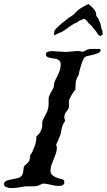

<svg xmlns="http://www.w3.org/2000/svg" viewBox="-39 -921 534 962"><path d="M143.6 -239.3Q144 -239.7 145 -240.2Q146 -240.7 146.5 -241Q147 -241.2 147.9 -241.7Q157.7 -249.5 163.8 -261.2Q169.9 -272.9 172.4 -286.1V-306.6Q173.3 -313.5 176.5 -321Q179.7 -328.6 183.8 -335.9Q188 -343.3 191.7 -350.3Q195.3 -357.4 197.8 -363.3Q201.7 -374.5 203.1 -382.3Q204.6 -390.1 204.6 -397V-425.8Q204.6 -432.6 207.5 -440.2Q210.4 -447.8 214.6 -455.3Q218.8 -462.9 223.1 -470.2Q227.5 -477.5 230 -483.4Q230 -483.9 230.5 -487.3Q231 -490.7 231.4 -494.6Q231.9 -498.5 232.2 -502Q232.4 -505.4 232.4 -505.9Q237.3 -518.6 243.2 -529.5Q249 -540.5 253.9 -551.5Q258.8 -562.5 262 -574Q265.1 -585.4 265.1 -599.1Q265.1 -610.4 259.5 -616.2Q253.9 -622.1 245.8 -624.8Q237.8 -627.4 228 -628.4Q218.3 -629.4 210.2 -631.3Q202.1 -633.3 196.5 -637Q190.9 -640.6 190.9 -648.9Q190.9 -657.7 200.2 -661.4Q209.5 -665 219.7 -665L292.5 -660.6L342.8 -665H363.3Q366.7 -662.6 368.2 -662.4Q369.6 -662.1 373.5 -662.1Q380.4 -662.1 386.5 -665.5Q392.6 -668.9 397.9 -672.4Q401.4 -672.4 406 -674.1Q410.6 -675.8 411.6 -675.8H461.9Q464.4 -673.8 464.6 -672.1Q464.8 -670.4 464.8 -668Q464.8 -660.6 454.8 -656Q444.8 -651.4 431.9 -647.9Q418.9 -644.5 406.2 -641.8Q393.6 -639.2 388.7 -636.7Q382.8 -633.8 377.2 -620.8Q371.6 -607.9 366.7 -592.5Q361.8 -577.1 358.6 -563.5Q355.5 -549.8 355 -544.9Q354 -543.5 350.6 -537.8Q347.2 -532.2 347.2 -531.2Q346.7 -529.8 345.7 -527.1Q344.7 -524.4 343.8 -521.7Q342.8 -519 342 -516.8Q341.3 -514.6 341.3 -514.6Q340.8 -512.2 340.3 -506.3Q339.8 -500.5 339.6 -493.7Q339.4 -486.8 339.1 -480.5Q338.9 -474.1 338.9 -471.2Q335.4 -468.8 330.3 -461.7Q325.2 -454.6 320.1 -445.8Q314.9 -437 311 -428.7Q307.1 -420.4 306.6 -416.5V-386.2Q305.2 -377.9 301.3 -372.6Q297.4 -367.2 293.2 -361.6Q289.1 -356 286.1 -349.1Q283.2 -342.3 283.2 -331.1Q283.2 -328.1 285.2 -324.5Q287.1 -320.8 287.1 -314.9L277.8 -299.8Q270.5 -285.6 268.6 -269.5Q266.6 -253.4 261.2 -239.3L246.1 -203.6Q244.6 -202.6 243.7 -199.2Q242.7 -195.8 242.7 -193.4L246.1 -182.6Q246.1 -166.5 241 -152.1Q235.8 -137.7 230 -123.5Q224.1 -109.4 219 -95Q213.9 -80.6 213.9 -64.9Q213.9 -53.7 220.5 -46.6Q227.1 -39.6 236.6 -34.7Q246.1 -29.8 256.6 -26.9Q267.1 -23.9 275.4 -22Q280.8 -19.5 282 -16.4Q283.2 -13.2 283.2 -6.8Q283.2 -1 280.8 1.7Q278.3 4.4 272.9 8.3L271 9.3L252.4 10.3Q243.7 10.3 235.4 8.8Q227.1 7.3 216.3 4.9Q206.1 2.4 196.8 0.7Q187.5 -1 176.8 -1Q176.3 -1 175.3 -0.7Q174.3 -0.5 171.6 0.7Q168.9 2 164.1 3.9Q159.2 5.9 151.4 9.3Q143.1 11.7 135.7 12.2Q128.4 12.7 121.6 12.7H89.4Q72.3 14.6 56.6 17.8Q41 21 24.4 21H7.8Q3.4 19 -1.2 18.1Q-5.9 17.1 -9.8 15.6Q-13.7 14.2 -16.1 11Q-18.6 7.8 -18.6 1Q-18.6 -6.8 -12.9 -11.2Q-7.3 -15.6 1.5 -18.3Q10.3 -21 20.8 -22.7Q31.2 -24.4 41.3 -26.6Q51.3 -28.8 59.1 -32.2Q66.9 -35.6 70.3 -41.5Q76.7 -52.7 77.4 -62Q78.1 -71.3 80.1 -83.5Q80.1 -84.5 81.5 -86.7Q83 -88.9 83.5 -89.4Q84.5 -90.3 87.9 -93.8Q91.3 -97.2 95 -100.8Q98.6 -104.5 101.8 -107.7Q105 -110.8 105.5 -112.3Q107.4 -114.3 108.6 -118.4Q109.9 -122.6 110.4 -127Q110.8 -131.3 111.1 -135Q111.3 -138.7 111.3 -140.1Q113.8 -146 119.6 -154.5Q125.5 -163.1 127 -169.9Q134.3 -185.1 138.9 -201.2Q143.6 -217.3 143.6 -239.3ZM458.5 -814.5Q462.4 -809.1 464.1 -803.2Q465.8 -797.4 466.8 -791Q467.8 -785.2 468.8 -779.5Q469.7 -773.9 473.6 -769L475.6 -748.5Q474.6 -745.1 470.2 -744.1Q465.8 -743.2 463.4 -740.7L455.1 -745.1L441.4 -764.6Q439 -768.6 436 -771.7Q433.1 -774.9 429.7 -778.3Q427.2 -781.2 425.5 -784.4Q423.8 -787.6 420.4 -791Q416 -795.4 410.4 -800Q404.8 -804.7 400.9 -810.1Q398.4 -815.9 393.1 -819.6Q387.7 -823.2 383.3 -827.1Q370.6 -821.3 362.1 -818.4Q353.5 -815.4 347.2 -808.6Q334.5 -804.2 324 -797.4Q313.5 -790.5 303.2 -783Q293 -775.4 282.5 -768.3Q272 -761.2 259.8 -756.8Q252.9 -753.4 245.8 -750.5Q238.8 -747.6 231.4 -743.2Q231.4 -751 232.4 -757.6Q233.4 -764.2 234.9 -769.5Q248 -784.7 262.7 -797.4Q277.3 -810.1 293 -821.3Q298.3 -827.1 304.4 -831.1Q310.5 -835 316.7 -838.9Q322.8 -842.8 328.4 -846.9Q334 -851.1 338.4 -857.4Q352.1 -872.1 367.4 -881.3Q382.8 -890.6 404.3 -901.4L408.7 -897Q420.9 -887.2 430.2 -877Q439.5 -866.7 442.4 -853.5L443.4 -841.3Q446.8 -835.9 452.1 -829.6Q457.5 -823.2 458.5 -814.5Z"/></svg>

Font: IM FELL English
Style: Italic
Weight: 400
Italic angle: -18°
Designer: Igino Marini
Foundry: Igino Marini
Version: 3.00